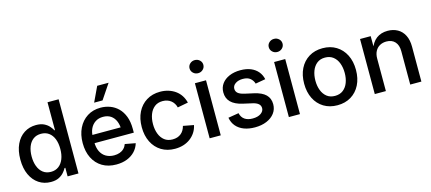

<svg xmlns="http://www.w3.org/2000/svg" viewBox="-56 -1282 4086 1819"><g transform="rotate(-15 1987.0 -372.0)"><path d="M271 10.7Q204.6 10.7 153.3 -23.2Q102.1 -57.1 73 -119.6Q43.9 -182.1 43.9 -269Q43.9 -356 73.2 -418.5Q102.5 -481 154.1 -514.2Q205.6 -547.4 270.5 -547.4Q317.9 -547.4 348.9 -532Q379.9 -516.6 398.7 -494.9Q417.5 -473.1 428.2 -453.6H433.1V-727.5H542V0H435.5V-84H428.2Q417.5 -64 398.2 -42Q378.9 -20 348.1 -4.6Q317.4 10.7 271 10.7ZM295.4 -82Q339.8 -82 371.3 -105.7Q402.8 -129.4 419.4 -171.6Q436 -213.9 436 -269.5Q436 -325.7 419.7 -367.2Q403.3 -408.7 371.8 -431.9Q340.3 -455.1 295.4 -455.1Q249.5 -455.1 218.3 -431.4Q187 -407.7 170.9 -365.7Q154.8 -323.7 154.8 -269.5Q154.8 -215.3 170.9 -172.9Q187 -130.4 218.5 -106.2Q250 -82 295.4 -82Z M912.6 11.2Q833 11.2 775.1 -23.4Q717.3 -58.1 686 -120.6Q654.8 -183.1 654.8 -266.6Q654.8 -349.6 685.8 -412.8Q716.8 -476.1 772.9 -512Q829.1 -547.9 904.3 -547.9Q953.1 -547.9 997.1 -531.5Q1041 -515.1 1075 -481.7Q1108.9 -448.2 1128.7 -396.7Q1148.4 -345.2 1148.4 -274.4V-237.8H711.9V-318.4H1092.3L1042 -292.5Q1042 -341.8 1026.4 -379.2Q1010.7 -416.5 980.2 -437.3Q949.7 -458 904.8 -458Q860.4 -458 828.6 -437Q796.9 -416 780 -380.4Q763.2 -344.7 763.2 -301.8V-248.5Q763.2 -194.3 781.7 -156Q800.3 -117.7 834.5 -97.9Q868.7 -78.1 914.1 -78.1Q944.3 -78.1 969 -86.9Q993.7 -95.7 1011.2 -113.3Q1028.8 -130.9 1037.6 -155.8L1140.1 -136.7Q1127.4 -92.8 1096.2 -59.3Q1064.9 -25.9 1018.3 -7.3Q971.7 11.2 912.6 11.2ZM858.9 -609.4 928.2 -756.3H1040L941.4 -609.4Z M1487.8 11.2Q1411.6 11.2 1354.5 -23.7Q1297.4 -58.6 1265.9 -121.6Q1234.4 -184.6 1234.4 -267.6Q1234.4 -351.6 1265.9 -414.6Q1297.4 -477.5 1354.5 -512.7Q1411.6 -547.9 1487.8 -547.9Q1531.7 -547.9 1569.3 -536.1Q1606.9 -524.4 1637 -502.7Q1667 -481 1687.3 -450Q1707.5 -418.9 1716.8 -380.4L1612.8 -360.8Q1607.9 -381.8 1596.9 -399.4Q1585.9 -417 1570.3 -429.4Q1554.7 -441.9 1534.2 -449Q1513.7 -456.1 1488.3 -456.1Q1440.4 -456.1 1408.7 -430.9Q1377 -405.8 1360.8 -363.3Q1344.7 -320.8 1344.7 -267.6Q1344.7 -215.3 1360.8 -172.9Q1377 -130.4 1408.7 -105.5Q1440.4 -80.6 1488.3 -80.6Q1513.7 -80.6 1534.4 -87.4Q1555.2 -94.2 1571.3 -107.4Q1587.4 -120.6 1598.1 -138.9Q1608.9 -157.2 1614.3 -179.2L1717.8 -159.7Q1709.5 -120.1 1689 -88.9Q1668.5 -57.6 1638.2 -34.9Q1607.9 -12.2 1569.8 -0.5Q1531.7 11.2 1487.8 11.2Z M1828.6 0V-540H1937.5V0ZM1883.3 -624Q1855.5 -624 1835.7 -642.8Q1815.9 -661.6 1815.9 -688.5Q1815.9 -715.3 1835.7 -733.9Q1855.5 -752.4 1883.3 -752.4Q1911.6 -752.4 1931.4 -733.9Q1951.2 -715.3 1951.2 -688.5Q1951.2 -661.6 1931.4 -642.8Q1911.6 -624 1883.3 -624Z M2271.5 11.2Q2211.9 11.2 2165.3 -6.3Q2118.7 -23.9 2089.1 -58.1Q2059.6 -92.3 2050.8 -142.1L2154.3 -159.2Q2164.1 -117.2 2194.1 -96.4Q2224.1 -75.7 2272 -75.7Q2322.8 -75.7 2352.8 -96.7Q2382.8 -117.7 2382.8 -147.9Q2382.8 -173.8 2363.5 -190.4Q2344.2 -207 2306.6 -215.3L2215.8 -235.8Q2140.6 -252.9 2103.3 -290.3Q2065.9 -327.6 2065.9 -386.2Q2065.9 -434.6 2092.5 -470.9Q2119.1 -507.3 2166.5 -527.6Q2213.9 -547.9 2275.4 -547.9Q2334.5 -547.9 2377.4 -529.8Q2420.4 -511.7 2446.8 -479.7Q2473.1 -447.8 2482.4 -404.8L2383.8 -387.7Q2375.5 -418 2349.9 -440.2Q2324.2 -462.4 2276.4 -462.4Q2232.4 -462.4 2203.9 -442.6Q2175.3 -422.9 2175.3 -392.1Q2175.3 -365.7 2194.8 -349.1Q2214.4 -332.5 2256.8 -322.8L2345.2 -303.2Q2421.4 -286.1 2457.8 -250Q2494.1 -213.9 2494.1 -156.7Q2494.1 -106.9 2465.8 -69.1Q2437.5 -31.2 2387.2 -10Q2336.9 11.2 2271.5 11.2Z M2605.5 0V-540H2714.4V0ZM2660.2 -624Q2632.3 -624 2612.5 -642.8Q2592.8 -661.6 2592.8 -688.5Q2592.8 -715.3 2612.5 -733.9Q2632.3 -752.4 2660.2 -752.4Q2688.5 -752.4 2708.3 -733.9Q2728 -715.3 2728 -688.5Q2728 -661.6 2708.3 -642.8Q2688.5 -624 2660.2 -624Z M3081.1 11.2Q3004.4 11.2 2947.3 -23.7Q2890.1 -58.6 2858.6 -121.3Q2827.1 -184.1 2827.1 -267.6Q2827.1 -351.6 2858.6 -414.6Q2890.1 -477.5 2947.3 -512.7Q3004.4 -547.9 3081.1 -547.9Q3157.7 -547.9 3214.8 -512.7Q3272 -477.5 3303.7 -414.6Q3335.4 -351.6 3335.4 -267.6Q3335.4 -184.1 3303.7 -121.3Q3272 -58.6 3214.8 -23.7Q3157.7 11.2 3081.1 11.2ZM3081.1 -80.6Q3128.9 -80.6 3161.1 -105.7Q3193.4 -130.9 3209.2 -173.1Q3225.1 -215.3 3225.1 -267.6Q3225.1 -320.3 3209.2 -362.8Q3193.4 -405.3 3161.1 -430.7Q3128.9 -456.1 3081.1 -456.1Q3033.2 -456.1 3001.5 -430.7Q2969.7 -405.3 2953.6 -362.8Q2937.5 -320.3 2937.5 -267.6Q2937.5 -215.3 2953.6 -173.1Q2969.7 -130.9 3001.5 -105.7Q3033.2 -80.6 3081.1 -80.6Z M3557.1 -317.9V0H3448.2V-540H3552.7L3553.2 -407.2H3540Q3564 -479.5 3609.1 -513.4Q3654.3 -547.4 3719.2 -547.4Q3774.4 -547.4 3816.4 -523.9Q3858.4 -500.5 3881.8 -454.8Q3905.3 -409.2 3905.3 -341.8V0H3795.9V-328.1Q3795.9 -386.7 3765.9 -419.7Q3735.8 -452.6 3682.6 -452.6Q3646.5 -452.6 3618.2 -437.3Q3589.8 -421.9 3573.5 -391.8Q3557.1 -361.8 3557.1 -317.9Z"/></g></svg>

Font: V-Inter
Style: Medium-500
Weight: 500
Designer: Rasmus Andersson
Foundry: rsms
Version: Version 4.000;git-4146feb